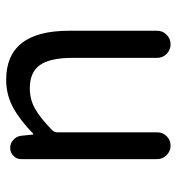

<svg xmlns="http://www.w3.org/2000/svg" viewBox="6 -604 597 650"><g transform="rotate(-90 305.0 -278.5)"><path d="M91.8 -45.9V-505.9Q91.8 -521.5 103 -532.2Q114.3 -543 129.9 -543Q145.5 -543 157.2 -532.2Q168.9 -521.5 170.9 -505.9L174.8 -466.8Q174.8 -464.8 176.3 -464.8Q177.7 -464.8 178.7 -465.8Q223.6 -509.8 266.6 -533.2Q309.6 -556.6 360.4 -556.6Q526.4 -556.6 526.4 -343.8V-45.9Q526.4 -26.4 512.7 -13.2Q499 0 480.5 0Q461.9 0 448.2 -13.2Q434.6 -26.4 434.6 -45.9V-332Q434.6 -408.2 410.2 -442.4Q385.7 -476.6 332 -476.6Q293.9 -476.6 262.7 -459Q231.4 -441.4 190.4 -401.4Q182.6 -394.5 182.6 -383.8V-45.9Q182.6 -26.4 169.4 -13.2Q156.2 0 137.7 0Q119.1 0 105.5 -13.2Q91.8 -26.4 91.8 -45.9Z"/></g></svg>

Font: irohamaru Regular
Style: Regular
Weight: 400
Designer: [Source Han Sans]
Ryoko NISHIZUKA  (kana & ideographs); Paul D. Hunt (Latin, Greek & Cyrillic); Wenlong ZHANG  (bopomofo
Version: Version 1.00